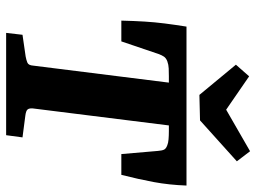

<svg xmlns="http://www.w3.org/2000/svg" viewBox="-122 -692 815 610"><g transform="rotate(90 285.0 -387.5)"><path d="M85 0 91 -52 160 -62Q171 -64 179.5 -67.5Q188 -71 189 -86L243 -517H223Q210 -517 198 -516.5Q186 -516 175 -512Q165 -508 160.5 -501.5Q156 -495 152 -484L112 -366H46Q47 -407 49 -439.5Q51 -472 55 -503.5Q59 -535 65 -573H570Q568 -518 559 -469.5Q550 -421 536 -366H470L460 -482Q459 -495 456 -501.5Q453 -508 442 -512Q435 -515 423 -516Q411 -517 397 -517H379L325 -85Q324 -74 328 -68.5Q332 -63 348 -61L417 -52L410 0ZM493 -733 363 -616 282 -614 186 -730 223 -772 329 -699 461 -775Z"/></g></svg>

Font: Rasa
Style: Italic
Weight: 400
Italic angle: -7.10001°
Designer: Anna Giedrys (Yrsa+Rasa design), David Brezina (Yrsa art-direction, Rasa art-direction, design)
Foundry: Rosetta Type Foundry
Version: Version 2.004